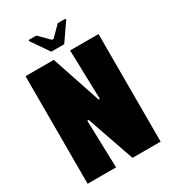

<svg xmlns="http://www.w3.org/2000/svg" viewBox="-207 -975 966 1082"><g transform="rotate(-30 275.5 -434.0)"><path d="M328 -700H513V0H330L223 -309H214L223 0H38V-700H222L329 -380H337ZM233 -747 155 -860V-868H205L270 -803H280L345 -868H395V-860L317 -747Z"/></g></svg>

Font: Phudu Black
Style: Regular
Weight: 900
Version: Version 1.005;gftools[0.9.23]